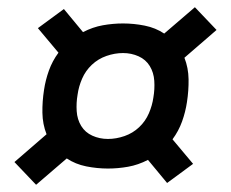

<svg xmlns="http://www.w3.org/2000/svg" viewBox="-20 -606 640 532"><path d="M80 -94 20 -157 109 -234Q98 -262 97.5 -293.5Q97 -325 102 -357Q106 -384 115.5 -410.5Q125 -437 142 -460L85 -528L157 -581L210 -517Q237 -531 265 -536Q293 -541 321 -541Q351 -541 381 -535Q411 -529 435 -513L520 -586L580 -523L491 -446Q502 -418 502.5 -386.5Q503 -355 498 -323Q494 -296 484.5 -269.5Q475 -243 458 -220L515 -152L443 -99L390 -163Q363 -149 335 -144Q307 -139 279 -139Q249 -139 219 -145Q189 -151 165 -167ZM279 -221Q302 -221 325 -229Q348 -237 365.5 -253.5Q383 -270 392.5 -292Q402 -314 405 -336Q409 -359 407.5 -382Q406 -405 395 -423Q384 -441 364 -450Q344 -459 321 -459Q298 -459 275 -451Q252 -443 234.5 -426.5Q217 -410 207.5 -388Q198 -366 195 -344Q191 -321 192.5 -298Q194 -275 205 -257Q216 -239 236 -230Q256 -221 279 -221Z"/></svg>

Font: Iosevka Custom Medium Oblique
Style: Regular
Weight: 500
Italic angle: -9°
Designer: Belleve Invis
Foundry: Belleve Invis
Version: Version 27.0.1